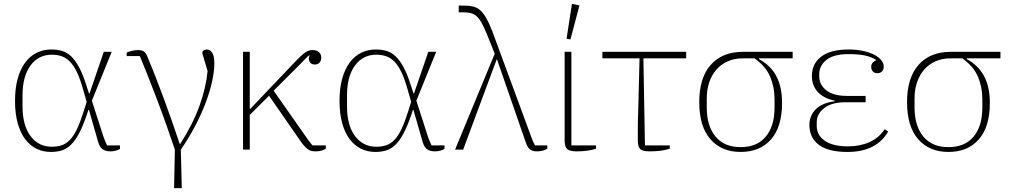

<svg xmlns="http://www.w3.org/2000/svg" viewBox="-20 -777 5242 997"><path d="M603 -4Q596 1 582.5 5Q569 9 554 9Q525 9 509.5 -4.5Q494 -18 485 -56L442 -206H439L429 -176Q409 -118 389 -81.5Q369 -45 347 -24Q325 -3 299.5 4.5Q274 12 244 12Q204 12 170 -4.5Q136 -21 111 -54Q86 -87 72 -137Q58 -187 58 -253Q58 -319 72 -369Q86 -419 111 -452.5Q136 -486 170.5 -503Q205 -520 246 -520Q277 -520 302.5 -512.5Q328 -505 349.5 -484.5Q371 -464 390.5 -428Q410 -392 428 -335L442 -292H445L519 -508H560L457 -254L517 -68Q522 -54 526.5 -43Q531 -32 536 -22H603ZM412 -311Q397 -365 380.5 -400Q364 -435 344.5 -455.5Q325 -476 301.5 -484.5Q278 -493 249 -493Q180 -493 138.5 -437Q97 -381 97 -282V-225Q97 -126 138.5 -70.5Q180 -15 249 -15Q277 -15 300 -22.5Q323 -30 342.5 -50Q362 -70 378.5 -104Q395 -138 412 -191L430 -248Z M888 0Q867 -63 844 -128Q821 -193 797 -256Q773 -319 750 -377.5Q727 -436 706 -486H638V-504Q649 -509 665 -513Q681 -517 698 -517Q716 -517 726.5 -510Q737 -503 745 -484Q764 -439 785.5 -384Q807 -329 829 -269.5Q851 -210 872.5 -149Q894 -88 913 -30H916Q982 -133 1016 -228Q1050 -323 1058 -408L1030 -502Q1033 -520 1054 -520Q1071 -520 1082 -503Q1093 -486 1093 -448Q1093 -407 1081.5 -354.5Q1070 -302 1048 -243.5Q1026 -185 993.5 -123Q961 -61 919 0L924 200H884Z M1242 -508H1277V-212H1280L1516 -460Q1548 -493 1565.5 -505Q1583 -517 1603 -517Q1625 -517 1636.5 -506Q1648 -495 1648 -478Q1648 -461 1639 -451.5Q1630 -442 1615 -442Q1595 -442 1587.5 -457Q1580 -472 1588 -489L1586 -490Q1575 -482 1564 -470Q1553 -458 1535 -440L1401 -306L1563 -75Q1571 -63 1582 -48Q1593 -33 1603 -22H1672V-5Q1664 1 1650 5Q1636 9 1621 9Q1608 9 1598 7Q1588 5 1578.5 -2Q1569 -9 1558 -21.5Q1547 -34 1533 -55L1377 -280L1277 -180V0H1242Z M2288 -4Q2281 1 2267.5 5Q2254 9 2239 9Q2210 9 2194.5 -4.5Q2179 -18 2170 -56L2127 -206H2124L2114 -176Q2094 -118 2074 -81.5Q2054 -45 2032 -24Q2010 -3 1984.5 4.5Q1959 12 1929 12Q1889 12 1855 -4.5Q1821 -21 1796 -54Q1771 -87 1757 -137Q1743 -187 1743 -253Q1743 -319 1757 -369Q1771 -419 1796 -452.5Q1821 -486 1855.5 -503Q1890 -520 1931 -520Q1962 -520 1987.5 -512.5Q2013 -505 2034.5 -484.5Q2056 -464 2075.5 -428Q2095 -392 2113 -335L2127 -292H2130L2204 -508H2245L2142 -254L2202 -68Q2207 -54 2211.5 -43Q2216 -32 2221 -22H2288ZM2097 -311Q2082 -365 2065.5 -400Q2049 -435 2029.5 -455.5Q2010 -476 1986.5 -484.5Q1963 -493 1934 -493Q1865 -493 1823.5 -437Q1782 -381 1782 -282V-225Q1782 -126 1823.5 -70.5Q1865 -15 1934 -15Q1962 -15 1985 -22.5Q2008 -30 2027.5 -50Q2047 -70 2063.5 -104Q2080 -138 2097 -191L2115 -248Z M2549 -498 2508 -600Q2493 -637 2480.5 -659Q2468 -681 2454.5 -693Q2441 -705 2424.5 -709Q2408 -713 2386 -713H2362V-748H2390Q2417 -748 2437.5 -743Q2458 -738 2474.5 -723Q2491 -708 2506 -681.5Q2521 -655 2537 -613L2742 -57Q2749 -39 2758 -22H2822V-5Q2813 1 2799 5Q2785 9 2768 9Q2745 9 2731.5 -1.5Q2718 -12 2708 -44L2561 -468H2559L2385 0H2343Z M2947 -508V-22H3075V-5Q3056 2 3029.5 5.5Q3003 9 2974 9Q2938 9 2925 -3Q2912 -15 2912 -47V-508ZM2922 -576 2950 -757 2989 -749 2942 -572Z M3458 -5Q3419 9 3353 9Q3318 9 3305 -2.5Q3292 -14 3292 -46Q3292 -58 3292 -76Q3292 -94 3292 -114.5Q3292 -135 3292.5 -156.5Q3293 -178 3294 -198L3301 -474H3108V-508H3543V-474H3321L3329 -22H3458Z M3921 -474V-470Q3981 -438 4011 -382Q4041 -326 4041 -243Q4041 -118 3983.5 -53Q3926 12 3826 12Q3727 12 3669 -54Q3611 -120 3611 -247Q3611 -373 3671 -440.5Q3731 -508 3839 -508H4096V-474ZM3826 -13Q3911 -13 3956.5 -67.5Q4002 -122 4002 -219V-264Q4002 -324 3979.5 -378Q3957 -432 3898 -474H3837Q3793 -474 3758.5 -458.5Q3724 -443 3700 -415.5Q3676 -388 3663 -350Q3650 -312 3650 -267V-220Q3650 -123 3695.5 -68Q3741 -13 3826 -13Z M4381 12Q4281 12 4232 -25Q4183 -62 4183 -128Q4183 -176 4216 -209.5Q4249 -243 4315 -251V-254Q4258 -266 4227 -299Q4196 -332 4196 -382Q4196 -447 4245 -483.5Q4294 -520 4386 -520Q4428 -520 4462 -512.5Q4496 -505 4520 -492.5Q4544 -480 4556.5 -464Q4569 -448 4569 -431Q4569 -415 4560 -406Q4551 -397 4536 -397Q4521 -397 4512.5 -406Q4504 -415 4504 -430Q4504 -443 4511 -451Q4518 -459 4529 -464V-466Q4506 -481 4473 -488.5Q4440 -496 4386 -496Q4309 -496 4271.5 -466Q4234 -436 4234 -391V-381Q4234 -337 4271 -308Q4308 -279 4377 -279H4475V-246H4369Q4299 -246 4260 -216Q4221 -186 4221 -141V-123Q4221 -75 4263 -46Q4305 -17 4383 -17Q4446 -17 4495 -39Q4544 -61 4574 -106L4592 -94Q4531 12 4381 12Z M5000 -474V-470Q5060 -438 5090 -382Q5120 -326 5120 -243Q5120 -118 5062.5 -53Q5005 12 4905 12Q4806 12 4748 -54Q4690 -120 4690 -247Q4690 -373 4750 -440.5Q4810 -508 4918 -508H5175V-474ZM4905 -13Q4990 -13 5035.5 -67.5Q5081 -122 5081 -219V-264Q5081 -324 5058.5 -378Q5036 -432 4977 -474H4916Q4872 -474 4837.5 -458.5Q4803 -443 4779 -415.5Q4755 -388 4742 -350Q4729 -312 4729 -267V-220Q4729 -123 4774.5 -68Q4820 -13 4905 -13Z"/></svg>

Font: IBM Plex Serif ExtLt
Style: Regular
Weight: 200
Designer: Mike Abbink, Paul van der Laan, Pieter van Rosmalen
Foundry: Bold Monday
Version: Version 3.001